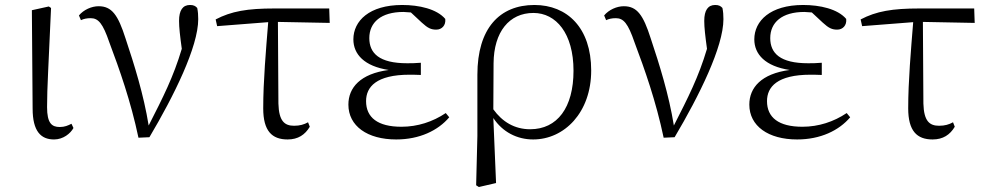

<svg xmlns="http://www.w3.org/2000/svg" viewBox="-20 -546 3959 771"><path d="M197 14C234 14 263 -10 275 -32L267 -49C253 -42 240 -36 220 -36C188 -36 169 -51 169 -116C169 -195 175 -282 185 -514L176 -520L108 -505L111 -110C111 -19 144 14 197 14Z M536 7 580 5C679 -162 776 -358 776 -469C776 -486 775 -499 772 -514C765 -522 757 -526 743 -526C714 -526 699 -505 699 -462C699 -436 703 -401 710 -350C676 -236 635 -156 577 -42C557 -166 519 -287 484 -392C454 -486 429 -521 376 -521C348 -521 316 -507 297 -484L305 -465C315 -470 328 -473 344 -473C375 -473 393 -452 419 -376C460 -267 505 -140 536 7Z M1135 14C1177 14 1205 -5 1224 -37L1217 -55C1201 -46 1184 -41 1161 -41C1123 -41 1100 -59 1098 -130L1096 -458L1304 -454L1302 -512H1082C973 -512 909 -501 846 -468L852 -441L1057 -457C1048 -344 1037 -221 1037 -111C1037 -20 1072 14 1135 14Z M1571 14C1665 14 1739 -22 1784 -75L1770 -92C1718 -57 1657 -37 1592 -37C1497 -37 1450 -74 1450 -140C1450 -197 1491 -246 1625 -246C1636 -246 1645 -246 1670 -245V-294C1646 -292 1631 -292 1615 -292C1503 -292 1463 -332 1463 -393C1463 -456 1510 -498 1600 -498L1630 -496L1674 -455C1698 -433 1711 -427 1732 -427C1754 -427 1771 -444 1768 -470C1734 -510 1663 -526 1595 -526C1463 -526 1399 -462 1399 -388C1399 -328 1443 -280 1541 -265C1427 -250 1379 -194 1379 -126C1379 -40 1455 14 1571 14Z M1892 198 1903 205 1972 189 1961 -72C1998 -16 2056 14 2121 14C2246 14 2354 -94 2354 -263C2354 -434 2258 -526 2126 -526C1986 -526 1897 -432 1897 -246V0ZM1961 -107 1962 -292C1963 -418 2025 -494 2122 -494C2213 -494 2283 -412 2283 -262C2283 -114 2218 -27 2109 -27C2046 -27 1997 -57 1961 -107Z M2645 7 2689 5C2788 -162 2885 -358 2885 -469C2885 -486 2884 -499 2881 -514C2874 -522 2866 -526 2852 -526C2823 -526 2808 -505 2808 -462C2808 -436 2812 -401 2819 -350C2785 -236 2744 -156 2686 -42C2666 -166 2628 -287 2593 -392C2563 -486 2538 -521 2485 -521C2457 -521 2425 -507 2406 -484L2414 -465C2424 -470 2437 -473 2453 -473C2484 -473 2502 -452 2528 -376C2569 -267 2614 -140 2645 7Z M3181 14C3275 14 3349 -22 3394 -75L3380 -92C3328 -57 3267 -37 3202 -37C3107 -37 3060 -74 3060 -140C3060 -197 3101 -246 3235 -246C3246 -246 3255 -246 3280 -245V-294C3256 -292 3241 -292 3225 -292C3113 -292 3073 -332 3073 -393C3073 -456 3120 -498 3210 -498L3240 -496L3284 -455C3308 -433 3321 -427 3342 -427C3364 -427 3381 -444 3378 -470C3344 -510 3273 -526 3205 -526C3073 -526 3009 -462 3009 -388C3009 -328 3053 -280 3151 -265C3037 -250 2989 -194 2989 -126C2989 -40 3065 14 3181 14Z M3725 14C3767 14 3795 -5 3814 -37L3807 -55C3791 -46 3774 -41 3751 -41C3713 -41 3690 -59 3688 -130L3686 -458L3894 -454L3892 -512H3672C3563 -512 3499 -501 3436 -468L3442 -441L3647 -457C3638 -344 3627 -221 3627 -111C3627 -20 3662 14 3725 14Z"/></svg>

Font: Noto Serif HK Light
Style: Regular
Weight: 300
Designer: Ryoko NISHIZUKA 西塚涼子 (kana & ideographs); Frank Grießhammer (Latin, Greek & Cyrillic); Wenlong ZHANG 张文龙 (bopomofo); San
Foundry: Adobe
Version: Version 2.001;hotconv 1.1.0;makeotfexe 2.6.0